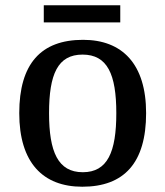

<svg xmlns="http://www.w3.org/2000/svg" viewBox="-20 -698 627 728"><path d="M146 -613H436V-678H146ZM292 10C451 10 534 -81 534 -269C534 -456 443 -547 295 -547C135 -547 53 -456 53 -269C53 -81 143 10 292 10ZM294 -45C200 -45 166 -122 166 -269C166 -417 199 -491 293 -491C387 -491 421 -417 421 -269C421 -122 388 -45 294 -45Z"/></svg>

Font: Noto Serif Gurmukhi Medium
Style: Regular
Weight: 500
Designer: Vaibhav Singh and the Monotype Design Team
Foundry: Monotype Imaging Inc.
Version: Version 2.004